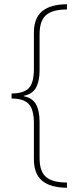

<svg xmlns="http://www.w3.org/2000/svg" viewBox="-20 -734 400 912"><path d="M298 158Q219 157 180 124.5Q141 92 141 22V-148Q141 -214 116.5 -240Q92 -266 35 -266V-290Q92 -290 116.5 -315Q141 -340 141 -407V-578Q141 -648 180 -680.5Q219 -713 298 -714V-689Q229 -689 198.5 -662Q168 -635 168 -571V-400Q168 -348 151 -317.5Q134 -287 93 -279V-277Q134 -269 151 -238.5Q168 -208 168 -155V17Q168 80 198.5 106.5Q229 133 298 133Z"/></svg>

Font: Noto Sans Bengali SemiCondensed Thin
Style: Regular
Weight: 100
Width: 4
Designer: Joana Ranito - Universal Thirst; Jelle Bosma - Monotype Design Team
Foundry: Universal Thirst ehf.
Version: Version 3.000; ttfautohint (v1.8.4.7-5d5b)